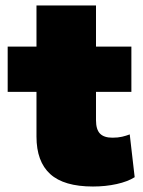

<svg xmlns="http://www.w3.org/2000/svg" viewBox="-20 -670 522 700"><path d="M453 -180 471 -24Q446 -8 405.5 1Q365 10 319 10Q213 10 163 -35.5Q113 -81 113 -172V-335H8V-500H113V-650H330V-500H459V-335H330V-232Q330 -198 344.5 -183Q359 -168 390 -168Q410 -168 425 -171.5Q440 -175 453 -180Z"/></svg>

Font: Prodigy Sans Black
Style: Regular
Weight: 900
Designer: Wei Huang
Foundry: Wei Huang
Version: Version 1.003; ttfautohint (v1.8.3)